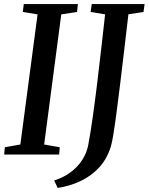

<svg xmlns="http://www.w3.org/2000/svg" viewBox="-24 -763 734 948"><path d="M-3.5 0 0 -36 76.5 -49.5 161.5 -692 88.5 -704 93.5 -743H360.5L356.5 -704L278.5 -692L194 -49.5L271 -36L268 0ZM261 165 243.5 128Q290 113.5 325.2 87Q360.5 60.5 382.5 26Q404.5 -8.5 411.5 -46Q423.5 -110 434.5 -188.8Q445.5 -267.5 456 -353.5Q466.5 -439.5 476.2 -526Q486 -612.5 495 -692L423.5 -704L429 -743H690L684.5 -704L610 -692.5Q599 -599.5 588.8 -511.8Q578.5 -424 569 -346.2Q559.5 -268.5 551.2 -206Q543 -143.5 536 -100.8Q529 -58 523.5 -40Q505 20.5 466.5 62.8Q428 105 375.2 130.2Q322.5 155.5 261 165Z"/></svg>

Font: Merriweather 48pt Medium
Style: Italic
Weight: 500
Italic angle: -7.8°
Version: Version 2.101